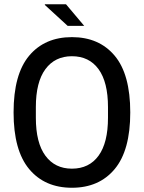

<svg xmlns="http://www.w3.org/2000/svg" viewBox="-20 -873 678 905"><path d="M319 12Q191 12 117.5 -76Q44 -164 44 -343Q44 -523 117.5 -610.5Q191 -698 319 -698Q447 -698 520.5 -610.5Q594 -523 594 -343Q594 -164 520.5 -76Q447 12 319 12ZM319 -78Q400 -78 444.5 -139Q489 -200 489 -318V-368Q489 -486 444.5 -547Q400 -608 319 -608Q239 -608 194 -547Q149 -486 149 -368V-318Q149 -200 194 -139Q239 -78 319 -78ZM299 -751 191 -850 192 -853H291L377 -751Z"/></svg>

Font: Archivo Narrow Medium
Style: Regular
Weight: 500
Designer: Hector Gatti
Foundry: Omnibus-Type
Version: Version 3.002